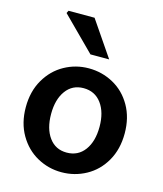

<svg xmlns="http://www.w3.org/2000/svg" viewBox="-122 -908 860 1011"><g transform="rotate(15 308.5 -402.5)"><path d="M39 -270Q39 -356 76.5 -420.5Q114 -485 175.5 -519Q237 -553 308 -553Q380 -553 442 -519Q504 -485 541 -420.5Q578 -356 578 -270Q578 -184 541 -119.5Q504 -55 442 -21Q380 13 308 13Q237 13 175.5 -21Q114 -55 76.5 -119.5Q39 -184 39 -270ZM441 -270Q441 -349 405.5 -397Q370 -445 308 -445Q247 -445 212 -397Q177 -349 177 -270Q177 -190 212 -142Q247 -94 308 -94Q370 -94 405.5 -142Q441 -190 441 -270ZM118 -804 125 -818H267L398 -626H296Z"/></g></svg>

Font: Nebula Sans Semibold
Style: Regular
Weight: 600
Designer: Paul D. Hunt for Adobe (as Source Sans)
Foundry: Nebula Entertainment & Broadcasting LLC
Version: Version 1.010